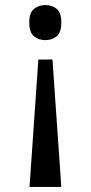

<svg xmlns="http://www.w3.org/2000/svg" viewBox="-20 -561 360 761"><path d="M188 -325 223 180H97L132 -325ZM160 -541Q186 -541 204.5 -526Q223 -511 223 -472Q223 -432 204.5 -417Q186 -402 160 -402Q134 -402 115 -417Q96 -432 96 -472Q96 -511 115 -526Q134 -541 160 -541Z"/></svg>

Font: Noto Serif Sinhala SemiCondensed Medium
Style: Regular
Weight: 500
Width: 4
Designer: Jelle Bosma - Monotype Design Team
Foundry: Monotype Imaging Inc.
Version: Version 2.007; ttfautohint (v1.8.4.7-5d5b)